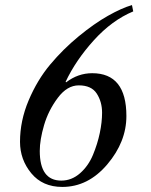

<svg xmlns="http://www.w3.org/2000/svg" viewBox="-20 -726 596 758"><path d="M383 -281Q383 -324 362 -356.5Q341 -389 291 -389Q245 -389 208 -339.5Q171 -290 154 -232Q137 -174 137 -130Q137 -13 222 -13Q263 -13 296 -42Q329 -71 347 -114.5Q365 -158 374 -201Q383 -244 383 -281ZM501 -706 506 -681Q422 -646 350.5 -567Q279 -488 239 -403L241 -401Q288 -437 344 -437Q479 -437 479 -268Q479 -166 403.5 -77Q328 12 226 12Q148 12 103.5 -42Q59 -96 59 -166Q59 -249 93 -329.5Q127 -410 178 -471Q229 -532 290.5 -582.5Q352 -633 406 -663.5Q460 -694 501 -706Z"/></svg>

Font: Justus
Style: ItalicOldstyle
Weight: 400
Italic angle: -12°
Version: Version 001.001